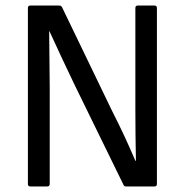

<svg xmlns="http://www.w3.org/2000/svg" viewBox="-20 -675 668 695"><path d="M90 0Q81 0 81 -9V-646Q81 -655 90 -655H194Q202 -655 205 -648L385 -275Q412 -222 432.5 -177.5Q453 -133 470 -93H472Q471 -137 470.5 -188.5Q470 -240 470 -283V-646Q470 -655 479 -655H539Q548 -655 548 -646V-9Q548 0 539 0H437Q429 0 427 -6L249 -370Q225 -420 202.5 -468Q180 -516 159 -562H158Q158 -510 159 -460.5Q160 -411 160 -358V-9Q160 0 150 0Z"/></svg>

Font: Sofia Sans Semi Condensed
Style: Regular
Weight: 400
Designer: Botio Nikoltchev, Ani Petrova
Foundry: lettersoup
Version: Version 4.100; ttfautohint (v1.8.4.7-5d5b)